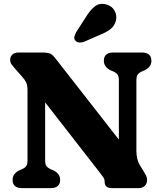

<svg xmlns="http://www.w3.org/2000/svg" viewBox="-20 -971 834 991"><path d="M290.5 -43Q290.5 0 241 0H94Q45 0 45 -43Q45 -74 79 -91.5L93 -97.5Q108 -104 115 -113.5Q122 -123 122 -144V-502.5Q122 -530 115.8 -543.8Q109.5 -557.5 96.5 -572.5L59.5 -614.5Q47.5 -628.5 40 -638.2Q32.5 -648 32.5 -662.5Q32.5 -679.5 44.2 -689.8Q56 -700 75.5 -700H199.5Q220.5 -700 235 -695.8Q249.5 -691.5 267 -668.5L593.5 -250.5V-556Q593.5 -577 586.2 -586.5Q579 -596 564 -602.5L550 -608.5Q516 -626 516 -657Q516 -700 565 -700H712Q761.5 -700 761.5 -657Q761.5 -626 727 -608.5L713 -602.5Q697.5 -595.5 690.8 -586.2Q684 -577 684 -556V-193Q684 -147.5 702 -118L720 -89Q730.5 -72 734.8 -62.8Q739 -53.5 739 -42Q739 -23 727 -11.5Q715 0 695.5 0H557.5Q520 0 520 -34Q520 -46 512.8 -56.5Q505.5 -67 487.5 -90L213 -442.5V-144Q213 -123 219.5 -114Q226 -105 242 -97.5L256 -91.5Q290.5 -74 290.5 -43ZM421.5 -880Q443.5 -917 468.5 -937.2Q493.5 -957.5 529 -948Q559 -939.5 572 -914.5Q585 -889.5 578 -863.5Q571 -838 552 -822Q533 -806 496.5 -791.5L413 -755Q401 -750.5 388.2 -751.8Q375.5 -753 368.5 -762Q361 -771.5 364 -782.5Q367 -793.5 373.5 -805.5Z"/></svg>

Font: Fraunces 9pt SuperSoft
Style: Bold
Weight: 700
Version: Version 1.000;[b76b70a41]